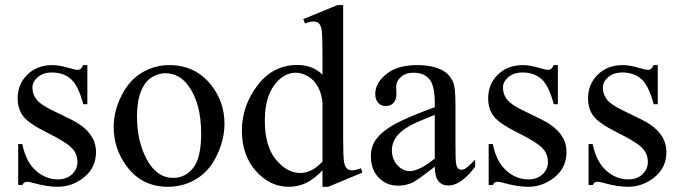

<svg xmlns="http://www.w3.org/2000/svg" viewBox="-20 -714 2651 748"><path d="M320.3 -460.4V-308.1H304.2Q285.6 -379.9 256.6 -405.8Q227.5 -431.6 182.6 -431.6Q148.4 -431.6 127.4 -413.6Q106.4 -395.5 106.4 -373.5Q106.4 -346.2 122.1 -326.7Q137.2 -306.6 183.6 -284.2L254.9 -249.5Q354 -201.2 354 -122.1Q354 -61 307.9 -23.7Q261.7 13.7 204.6 13.7Q163.6 13.7 110.8 -1Q94.7 -5.9 84.5 -5.9Q73.2 -5.9 66.9 6.8H50.8V-152.8H66.9Q80.6 -84.5 119.1 -49.8Q157.7 -15.1 205.6 -15.1Q239.3 -15.1 260.5 -34.9Q281.7 -54.7 281.7 -82.5Q281.7 -116.2 258.1 -139.2Q234.4 -162.1 163.6 -197.3Q92.8 -232.4 70.8 -260.7Q48.8 -288.6 48.8 -331.1Q48.8 -386.2 86.7 -423.3Q124.5 -460.4 184.6 -460.4Q210.9 -460.4 248.5 -449.2Q273.4 -441.9 281.7 -441.9Q289.6 -441.9 293.9 -445.3Q298.3 -448.7 304.2 -460.4Z M639.2 -460.4Q740.7 -460.4 802.2 -383.3Q854.5 -317.4 854.5 -231.9Q854.5 -171.9 825.7 -110.4Q796.9 -48.8 746.3 -17.6Q695.8 13.7 633.8 13.7Q532.7 13.7 473.1 -66.9Q422.9 -134.8 422.9 -219.2Q422.9 -280.8 453.4 -341.6Q483.9 -402.3 533.7 -431.4Q583.5 -460.4 639.2 -460.4ZM624 -428.7Q598.1 -428.7 572 -413.3Q545.9 -397.9 529.8 -359.4Q513.7 -320.8 513.7 -260.3Q513.7 -162.6 552.5 -91.8Q591.3 -21 654.8 -21Q702.1 -21 732.9 -60.1Q763.7 -99.1 763.7 -194.3Q763.7 -313.5 712.4 -381.8Q677.7 -428.7 624 -428.7Z M1236.3 -50.3Q1203.6 -16.1 1172.4 -1.2Q1141.1 13.7 1105 13.7Q1031.7 13.7 977.1 -47.6Q922.4 -108.9 922.4 -205.1Q922.4 -301.3 982.9 -381.1Q1043.5 -460.9 1138.7 -460.9Q1197.8 -460.9 1236.3 -423.3V-505.9Q1236.3 -582.5 1232.7 -600.1Q1229 -617.7 1221.2 -624Q1213.4 -630.4 1201.7 -630.4Q1189 -630.4 1168 -622.6L1161.6 -639.6L1294.9 -694.3H1316.9V-177.2Q1316.9 -98.6 1320.6 -81.3Q1324.2 -64 1332.3 -57.1Q1340.3 -50.3 1351.1 -50.3Q1364.3 -50.3 1386.2 -58.6L1391.6 -41.5L1258.8 13.7H1236.3ZM1236.3 -84.5V-314.9Q1233.4 -348.1 1218.8 -375.5Q1204.1 -402.8 1179.9 -416.7Q1155.8 -430.7 1132.8 -430.7Q1089.8 -430.7 1056.2 -392.1Q1011.7 -341.3 1011.7 -243.7Q1011.7 -145 1054.7 -92.5Q1097.7 -40 1150.4 -40Q1194.8 -40 1236.3 -84.5Z M1673.8 -64.5Q1605 -11.2 1587.4 -2.9Q1561 9.3 1531.2 9.3Q1484.9 9.3 1454.8 -22.5Q1424.8 -54.2 1424.8 -106Q1424.8 -138.7 1439.5 -162.6Q1459.5 -195.8 1509 -225.1Q1558.6 -254.4 1673.8 -296.4V-314Q1673.8 -380.9 1652.6 -405.8Q1631.3 -430.7 1590.8 -430.7Q1560.1 -430.7 1542 -414.1Q1523.4 -397.5 1523.4 -376L1524.4 -347.7Q1524.4 -325.2 1512.9 -313Q1501.5 -300.8 1482.9 -300.8Q1464.8 -300.8 1453.4 -313.5Q1441.9 -326.2 1441.9 -348.1Q1441.9 -390.1 1484.9 -425.3Q1527.8 -460.4 1605.5 -460.4Q1665 -460.4 1703.1 -440.4Q1731.9 -425.3 1745.6 -393.1Q1754.4 -372.1 1754.4 -307.1V-155.3Q1754.4 -91.3 1756.8 -76.9Q1759.3 -62.5 1764.9 -57.6Q1770.5 -52.7 1777.8 -52.7Q1785.6 -52.7 1791.5 -56.2Q1801.8 -62.5 1831.1 -91.8V-64.5Q1776.4 8.8 1726.6 8.8Q1702.6 8.8 1688.5 -7.8Q1674.3 -24.4 1673.8 -64.5ZM1673.8 -96.2V-266.6Q1600.1 -237.3 1578.6 -225.1Q1540 -203.6 1523.4 -180.2Q1506.8 -156.7 1506.8 -128.9Q1506.8 -93.8 1527.8 -70.6Q1548.8 -47.4 1576.2 -47.4Q1613.3 -47.4 1673.8 -96.2Z M2153.3 -460.4V-308.1H2137.2Q2118.7 -379.9 2089.6 -405.8Q2060.5 -431.6 2015.6 -431.6Q1981.4 -431.6 1960.4 -413.6Q1939.5 -395.5 1939.5 -373.5Q1939.5 -346.2 1955.1 -326.7Q1970.2 -306.6 2016.6 -284.2L2087.9 -249.5Q2187 -201.2 2187 -122.1Q2187 -61 2140.9 -23.7Q2094.7 13.7 2037.6 13.7Q1996.6 13.7 1943.8 -1Q1927.7 -5.9 1917.5 -5.9Q1906.2 -5.9 1899.9 6.8H1883.8V-152.8H1899.9Q1913.6 -84.5 1952.1 -49.8Q1990.7 -15.1 2038.6 -15.1Q2072.3 -15.1 2093.5 -34.9Q2114.7 -54.7 2114.7 -82.5Q2114.7 -116.2 2091.1 -139.2Q2067.4 -162.1 1996.6 -197.3Q1925.8 -232.4 1903.8 -260.7Q1881.8 -288.6 1881.8 -331.1Q1881.8 -386.2 1919.7 -423.3Q1957.5 -460.4 2017.6 -460.4Q2043.9 -460.4 2081.5 -449.2Q2106.4 -441.9 2114.7 -441.9Q2122.6 -441.9 2127 -445.3Q2131.3 -448.7 2137.2 -460.4Z M2542.5 -460.4V-308.1H2526.4Q2507.8 -379.9 2478.8 -405.8Q2449.7 -431.6 2404.8 -431.6Q2370.6 -431.6 2349.6 -413.6Q2328.6 -395.5 2328.6 -373.5Q2328.6 -346.2 2344.2 -326.7Q2359.4 -306.6 2405.8 -284.2L2477.1 -249.5Q2576.2 -201.2 2576.2 -122.1Q2576.2 -61 2530 -23.7Q2483.9 13.7 2426.8 13.7Q2385.7 13.7 2333 -1Q2316.9 -5.9 2306.6 -5.9Q2295.4 -5.9 2289.1 6.8H2272.9V-152.8H2289.1Q2302.7 -84.5 2341.3 -49.8Q2379.9 -15.1 2427.7 -15.1Q2461.4 -15.1 2482.7 -34.9Q2503.9 -54.7 2503.9 -82.5Q2503.9 -116.2 2480.2 -139.2Q2456.5 -162.1 2385.7 -197.3Q2314.9 -232.4 2293 -260.7Q2271 -288.6 2271 -331.1Q2271 -386.2 2308.8 -423.3Q2346.7 -460.4 2406.7 -460.4Q2433.1 -460.4 2470.7 -449.2Q2495.6 -441.9 2503.9 -441.9Q2511.7 -441.9 2516.1 -445.3Q2520.5 -448.7 2526.4 -460.4Z"/></svg>

Font: Jameel Khushkhati
Style: Regular
Weight: 400
Version: Version 3.5